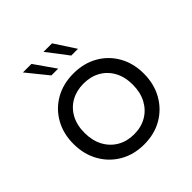

<svg xmlns="http://www.w3.org/2000/svg" viewBox="-196 -889 1049 1049"><g transform="rotate(-45 328.0 -364.5)"><path d="M328 9.5Q248 9.5 186.8 -26.2Q125.5 -62 90.8 -124.2Q56 -186.5 56 -266Q56 -345.5 90.8 -407Q125.5 -468.5 186.8 -503.5Q248 -538.5 328 -538.5Q408 -538.5 469.2 -503.5Q530.5 -468.5 565.2 -407Q600 -345.5 600 -266Q600 -186.5 565.2 -124.2Q530.5 -62 469.2 -26.2Q408 9.5 328 9.5ZM328 -68.5Q383 -68.5 425 -93Q467 -117.5 490.8 -162Q514.5 -206.5 514.5 -266Q514.5 -325.5 490.8 -369.2Q467 -413 425 -436.8Q383 -460.5 328 -460.5Q273.5 -460.5 231.2 -436.8Q189 -413 165.2 -369.2Q141.5 -325.5 141.5 -266Q141.5 -206.5 165.2 -162Q189 -117.5 231.2 -93Q273.5 -68.5 328 -68.5ZM441 -616H389L296 -737.5H362ZM288 -616H235.5L137 -737.5H203Z"/></g></svg>

Font: Epilogue
Style: Regular
Weight: 400
Designer: Tyler Finck
Foundry: Etcetera Type Co
Version: Version 2.112